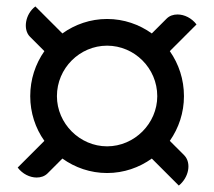

<svg xmlns="http://www.w3.org/2000/svg" viewBox="-20 -689 666 597"><path d="M313 -630C261 -630 213 -613 174 -585L90 -669C58 -645 51 -597 73 -575L118 -530C90 -490 74 -442 74 -390C74 -339 90 -290 118 -251L35 -168C50 -148 73 -137 94 -137C107 -137 119 -141 128 -150L174 -196C213 -168 261 -151 313 -151C365 -151 413 -168 452 -196L536 -112C567 -137 576 -182 553 -206L508 -251C536 -291 552 -339 552 -390C552 -442 536 -490 508 -530L591 -613C576 -633 553 -644 532 -644C519 -644 507 -640 498 -631L452 -585C413 -613 365 -630 313 -630ZM313 -547C398 -547 469 -477 469 -390C469 -305 398 -234 313 -234C228 -234 157 -305 157 -390C157 -477 228 -547 313 -547Z"/></svg>

Font: Mesarto
Style: Regular
Weight: 700
Designer: Mohamed Gaber
Foundry: Kief Type Foundry
Version: Version 2.020